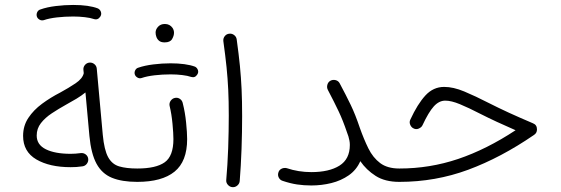

<svg xmlns="http://www.w3.org/2000/svg" viewBox="-20 -733 2275 779"><path d="M73.7 -181.6Q73.7 -222.7 95 -254.6Q116.2 -286.6 150.6 -312Q185.1 -337.4 224.1 -357.4Q258.3 -376 286.6 -395Q314.9 -414.1 319.8 -436L318.4 -449.7Q317.4 -460.9 324.7 -469.5Q332 -478 342.8 -479Q354 -480 362.8 -472.9Q371.6 -465.8 372.6 -454.6L397 -186Q402.8 -124.5 418.7 -95.5Q434.6 -66.4 463.6 -57.9Q492.7 -49.3 536.6 -49.3H537.1Q548.3 -49.3 556.2 -41.3Q564 -33.2 564 -22Q564 -10.7 556.2 -2.9Q548.3 4.9 537.1 4.9H536.6Q474.6 4.9 434.1 -11.7Q393.6 -28.3 371.6 -68.8Q349.6 -109.4 342.8 -181.2L326.7 -357.9Q310.5 -344.7 290.3 -332.5Q270 -320.3 247.6 -308.1Q217.8 -291.5 190.4 -273.4Q163.1 -255.4 146 -233.4Q128.9 -211.4 128.9 -183.1Q128.9 -145.5 166.3 -127.2Q203.6 -108.9 266.6 -108.9Q286.1 -108.9 307.1 -111.8Q318.4 -113.3 327.4 -106.7Q336.4 -100.1 337.9 -88.9Q339.4 -78.1 332.5 -68.8Q325.7 -59.6 314.5 -58.1Q302.2 -56.2 290 -55.4Q277.8 -54.7 266.6 -54.7Q181.2 -54.7 127.4 -86.2Q73.7 -117.7 73.7 -181.6ZM129.4 -666.5Q127 -675.3 131.1 -683.8Q135.3 -692.4 144.5 -694.8Q170.4 -704.1 206.3 -708.5Q242.2 -712.9 276.9 -712.9Q340.8 -712.9 377.4 -698.7Q386.7 -693.8 389.6 -684.3Q392.6 -674.8 387.2 -666Q377 -650.4 360.8 -655.8Q347.2 -660.6 324.2 -663.3Q301.3 -666 276.9 -666Q243.2 -666 211.2 -662.4Q179.2 -658.7 158.2 -651.4Q148.9 -648.4 140.4 -653.3Q131.8 -658.2 129.4 -666.5Z M510.3 -22Q510.3 -33.2 518.1 -41.3Q525.9 -49.3 537.1 -49.3Q612.8 -49.3 648.2 -74.5Q683.6 -99.6 683.6 -168.5Q683.6 -190.9 679.9 -230.5Q676.3 -270 668 -304.2Q666 -315.4 672.9 -324.7Q679.7 -334 690.4 -335.9Q701.7 -337.9 710.7 -331.3Q719.7 -324.7 721.7 -313.5Q731 -276.9 735.1 -235.6Q739.3 -194.3 739.3 -168.5Q739.3 -78.1 688.2 -36.6Q637.2 4.9 537.1 4.9Q525.9 4.9 518.1 -2.9Q510.3 -10.7 510.3 -22ZM611.3 -601.1Q611.3 -613.8 621.6 -624.8Q631.8 -635.7 648.9 -635.7Q668.9 -635.7 680.2 -619.6Q686 -610.4 686 -600.1Q686 -587.9 678.2 -574.5Q670.4 -561 647.9 -561Q632.8 -561 625 -567.9Q617.2 -574.7 614.3 -584Q611.3 -592.3 611.3 -601.1ZM526.9 -431.2Q524.4 -439.5 528.6 -447.8Q532.7 -456.1 541.5 -458.5Q566.9 -467.3 602.3 -471.7Q637.7 -476.1 672.4 -476.1Q702.1 -476.1 727.8 -472.7Q753.4 -469.2 771.5 -462.4Q779.8 -458 783 -448.7Q786.1 -439.5 780.8 -431.2Q771.5 -416 755.4 -420.9Q741.7 -425.8 719.2 -428.5Q696.8 -431.2 672.4 -431.2Q638.7 -431.2 607.2 -427.5Q575.7 -423.8 554.7 -416.5Q545.4 -413.6 537.4 -418.5Q529.3 -423.3 526.9 -431.2Z M886.2 -565.9Q884.8 -577.1 891.8 -586.2Q898.9 -595.2 909.7 -596.2Q920.9 -597.7 929.9 -590.8Q939 -584 940.4 -572.8Q948.7 -512.7 953.4 -465.6Q958 -418.5 960.2 -371.1Q962.4 -323.7 962.4 -261.7Q962.4 -198.2 960 -128.7Q957.5 -59.1 952.6 1.5Q951.7 12.2 942.9 19.8Q934.1 27.3 922.9 26.4Q912.1 25.4 904.5 16.8Q897 8.3 897.9 -2.4Q903.3 -63 905.8 -132.1Q908.2 -201.2 908.2 -263.7Q908.2 -323.7 906 -369.1Q903.8 -414.6 899.2 -460.2Q894.5 -505.9 886.2 -565.9Z M1109.4 -32.7Q1112.3 -43.5 1122.1 -48.3Q1131.8 -53.2 1143.1 -50.8Q1190.9 -34.7 1243.2 -34.7Q1315.4 -34.7 1357.4 -61Q1399.4 -87.4 1399.4 -145Q1399.4 -154.3 1397.7 -162.8Q1396 -171.4 1393.6 -179.7Q1391.1 -187 1387.7 -196.3Q1371.6 -244.1 1354 -281.2Q1336.4 -318.4 1310.5 -367.7Q1305.2 -377.4 1308.1 -388.7Q1311 -399.9 1320.3 -405.3Q1330.1 -410.6 1341.3 -408Q1352.5 -405.3 1357.9 -395.5Q1384.3 -346.2 1403.1 -307.1Q1421.9 -268.1 1439.9 -214.4Q1456.1 -168.5 1474.6 -130.9Q1493.2 -93.3 1522.5 -71.3Q1551.8 -49.3 1600.1 -49.3H1600.6Q1611.8 -49.3 1619.6 -41.3Q1627.4 -33.2 1627.4 -22Q1627.4 -10.7 1619.6 -2.9Q1611.8 4.9 1600.6 4.9H1600.1Q1542 4.9 1504.2 -19.3Q1466.3 -43.5 1441.9 -79.1Q1426.3 -43.5 1395 -21.7Q1363.8 0 1324.2 9.8Q1284.7 19.5 1243.2 19.5Q1212.9 19.5 1185.3 15.4Q1157.7 11.2 1127.4 1Q1116.7 -2 1111.3 -12Q1106 -22 1109.4 -32.7Z M1782.2 -380.4Q1819.3 -380.4 1863.8 -361.8Q1908.2 -343.3 1964.4 -314.5Q2000 -296.4 2043.9 -276.1Q2087.9 -255.9 2142.1 -232.9Q2158.7 -226.6 2158.7 -208Q2158.7 -192.9 2146 -185.1Q2012.2 -93.3 1879.4 -44.2Q1746.6 4.9 1600.6 4.9Q1589.4 4.9 1581.3 -3.2Q1573.2 -11.2 1573.2 -22Q1573.2 -33.2 1581.3 -41.3Q1589.4 -49.3 1600.6 -49.3Q1723.6 -49.3 1838.9 -88.1Q1954.1 -127 2071.8 -204.6Q2030.3 -222.7 1995.6 -238.8Q1960.9 -254.9 1931.2 -270Q1880.9 -295.9 1845.9 -310.3Q1811 -324.7 1786.6 -324.7Q1761.2 -324.7 1740 -301.3Q1718.8 -277.8 1694.3 -225.1Q1690.4 -216.3 1678.7 -211.2Q1667 -206.1 1655.3 -213.4Q1647.5 -218.3 1643.8 -228.3Q1640.1 -238.3 1645 -248Q1673.8 -310.5 1705.8 -345.5Q1737.8 -380.4 1782.2 -380.4Z"/></svg>

Font: Mikhak Light
Style: Regular
Weight: 300
Designer: Amin Abedi
Version: Version 3.3